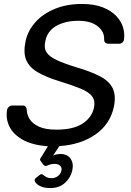

<svg xmlns="http://www.w3.org/2000/svg" viewBox="-20 -730 661 970"><path d="M231 220Q203 220 183.5 210.5Q164 201 157.5 189Q151 177 161 169L179 155Q189 147 195 151.5Q201 156 211 163Q221 170 242 170Q258 170 272 160Q286 150 290 133Q294 117 284 107.5Q274 98 258 98Q236 98 221.5 105.5Q207 113 198 101L185 83Q180 77 184.5 69.5Q189 62 195 53L222 9Q142 3 94 -24.5Q46 -52 27 -92Q8 -132 16 -176Q18 -185 25.5 -191Q33 -197 42 -197H94Q105 -197 109.5 -191Q114 -185 115 -177Q115 -153 129 -129.5Q143 -106 176 -90.5Q209 -75 265 -75Q350 -75 397 -105.5Q444 -136 455 -187Q462 -221 445.5 -243Q429 -265 388 -282Q347 -299 282 -319Q213 -340 170.5 -365Q128 -390 112.5 -426.5Q97 -463 109 -521Q120 -574 158 -617Q196 -660 256.5 -685Q317 -710 394 -710Q456 -710 499 -693Q542 -676 567.5 -649Q593 -622 602 -590.5Q611 -559 606 -529Q605 -521 598 -515Q591 -509 581 -509H527Q520 -509 513.5 -513Q507 -517 506 -528Q509 -569 474 -597Q439 -625 376 -625Q311 -625 265 -599.5Q219 -574 209 -522Q201 -488 215 -466Q229 -444 266.5 -426.5Q304 -409 366 -390Q441 -368 487 -343.5Q533 -319 550 -282.5Q567 -246 555 -189Q536 -102 462 -50.5Q388 1 280 8L248 56Q255 52 266 50Q277 48 286 48Q320 48 336.5 71.5Q353 95 345 132Q337 168 307.5 194.5Q278 221 231 220Z"/></svg>

Font: Lubike
Style: Italic
Weight: 400
Italic angle: -12°
Foundry: Honoka55
Version: Version 1.000;July 22, 2022;FontCreator 14.0.0.2862 64-bit